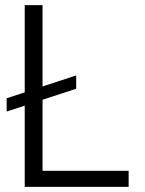

<svg xmlns="http://www.w3.org/2000/svg" viewBox="-20 -727 565 747"><path d="M276.4 -381.8 145.5 -338.9V-62.5H480.5V0H76.2V-315.9L5.9 -293V-344.7L76.2 -367.7V-707H145.5V-390.6L276.4 -433.6Z"/></svg>

Font: Pretendard GOV Light
Style: Regular
Weight: 300
Designer: Base glyphs from Inter by Rasmus Andersson; Hangeul glyphs from Noto Sans CJK(Source Han Sans) by Jang Soo-young and Kan
Foundry: Kil Hyung-jin
Version: Version 1.309